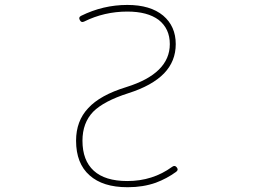

<svg xmlns="http://www.w3.org/2000/svg" viewBox="-20 -783 1040 790"><path d="M506.8 -12.7Q505.9 -12.7 503.9 -12.7Q403.3 -12.7 348.6 -61.5Q293 -110.4 293 -204.1Q293 -285.2 342.8 -337.9Q391.6 -391.6 500 -424.8Q678.7 -480.5 678.7 -601.6Q678.7 -665 632.8 -701.2Q586.9 -735.4 503.9 -735.4Q409.2 -735.4 326.2 -694.3Q314.5 -688.5 308.6 -700.2Q301.8 -711.9 313.5 -717.8Q404.3 -762.7 503.9 -762.7Q598.6 -762.7 651.4 -718.8Q703.1 -674.8 703.1 -601.6Q703.1 -531.2 655.3 -481.4Q606.4 -430.7 507.8 -399.4Q407.2 -367.2 363.3 -323.2Q319.3 -277.3 319.3 -204.1Q319.3 -123 365.7 -80.6Q412.1 -38.1 503.9 -38.1Q608.4 -38.1 688.5 -96.7Q699.2 -104.5 707 -94.7Q710.9 -89.8 710.9 -85.9Q710.9 -81.1 705.1 -76.2Q666 -47.9 621.1 -31.2Q568.4 -12.7 506.8 -12.7Z"/></svg>

Font: Rounded Mgen+ 1mn thin
Style: Regular
Weight: 100
Designer: [Source Han Sans]
Ryoko NISHIZUKA  (kana & ideographs); Paul D. Hunt (Latin, Greek & Cyrillic); Wenlong ZHANG  (bopomofo
Version: Version 1.059.20150602